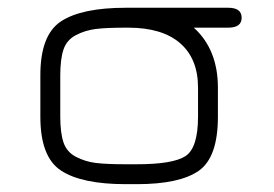

<svg xmlns="http://www.w3.org/2000/svg" viewBox="-20 -470 700 490"><path d="M562.5 -450.2Q596.7 -450.2 596.7 -424.8Q596.7 -399.4 562.5 -399.4H474.6Q536.1 -343.8 536.1 -246.1V-171.9Q536.1 -68.4 487.3 -34.2Q438.5 0 329.1 0H300.8Q188.5 0 135.7 -34.7Q83 -69.3 83 -171.9V-278.3Q83 -380.9 135.7 -415.5Q188.5 -450.2 300.8 -450.2ZM300.8 -399.4Q251 -399.4 224.1 -396Q197.3 -392.6 173.8 -380.4Q150.4 -368.2 142.1 -343.8Q133.8 -319.3 133.8 -277.3V-172.9Q133.8 -130.9 142.1 -106.4Q150.4 -82 173.8 -69.8Q197.3 -57.6 224.1 -54.2Q251 -50.8 300.8 -50.8H329.1Q421.9 -50.8 453.6 -71.8Q485.4 -92.8 485.4 -172.9V-246.1Q485.4 -320.3 439.5 -359.9Q393.6 -399.4 307.6 -399.4Z"/></svg>

Font: Jura
Style: Book
Weight: 400
Version: Version 2.3